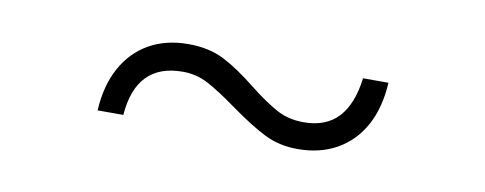

<svg xmlns="http://www.w3.org/2000/svg" viewBox="-29 -402 708 280"><g transform="rotate(10 325.0 -261.5)"><path d="M120.1 -204.6Q122.1 -241.2 136.5 -267.8Q150.9 -294.4 175.8 -308.6Q200.7 -322.8 233.9 -322.8Q264.6 -322.8 287.1 -311.3Q309.6 -299.8 336.9 -277.8Q361.8 -258.3 379.2 -249Q396.5 -239.7 418.9 -239.7Q451.7 -239.7 470 -259.3Q488.3 -278.8 493.2 -317.9H530.8Q528.8 -280.8 514.4 -254.4Q500 -228 475.1 -213.9Q450.2 -199.7 417 -199.7Q389.6 -199.7 367.7 -210.7Q345.7 -221.7 314.5 -244.1Q288.1 -263.2 270.5 -272.5Q252.9 -281.7 232.9 -281.7Q164.1 -281.7 158.2 -204.6Z"/></g></svg>

Font: DavidDev Light
Style: Regular
Weight: 300
Designer: David.dev
Foundry: David.dev
Version: Version 1.001;FEAKit 1.0